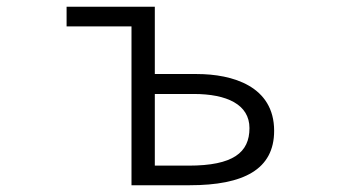

<svg xmlns="http://www.w3.org/2000/svg" viewBox="-20 -518 1040 568"><path d="M541 30C701 30 791 -17 791 -131C791 -263 668 -299 562 -299H438V-498H177V-440H369V30ZM438 -28V-240H553C651 -240 718 -209 718 -139C718 -67 670 -28 538 -28Z"/></svg>

Font: LINE Seed JP_OTF Regular
Style: Regular
Weight: 400
Designer: LY Corporation & Fontrix & Fontworks
Version: Version 1.002